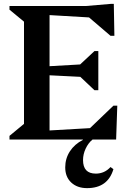

<svg xmlns="http://www.w3.org/2000/svg" viewBox="-20 -721 667 992"><path d="M29 0V-19L104 -81V-609L29 -671V-690H424L553 -701H568L571 -536H551L440 -631L236 -643V-379L394 -388L468 -457H488V-255H468L395 -324L236 -332V-47L445 -59L566 -175H586L580 0ZM430 251Q379 251 348 222Q317 193 317 144Q317 98 341 61Q365 24 408 2V-20H458V0Q436 18 422.5 47Q409 76 409 106Q409 176 475 176Q520 176 551 142L566 153Q537 251 430 251Z"/></svg>

Font: Platypi Medium
Style: Regular
Weight: 500
Designer: David Sargent
Foundry: Bolt Cutter Type
Version: Version 1.200; ttfautohint (v1.8.4.7-5d5b)